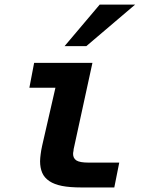

<svg xmlns="http://www.w3.org/2000/svg" viewBox="-20 -825 642 849"><path d="M420.9 -804.7H577.6L361.8 -621.1H265.6ZM340.3 3.9Q288.1 3.9 253.9 -2.9Q219.7 -9.8 198.7 -23.9Q175.8 -39.1 166.5 -61.3Q157.2 -83.5 157.2 -111.8Q157.2 -120.1 158 -127.2Q158.7 -134.3 159.7 -142.6Q160.6 -151.4 162.4 -160.9Q164.1 -170.4 166.5 -181.2L225.1 -437H109.9L130.9 -546.9H388.7L307.6 -174.3Q306.2 -168.5 305.7 -165.8Q305.2 -163.1 305.2 -161.6Q305.2 -160.2 305.2 -159.4Q305.2 -158.7 304.7 -156.7Q303.7 -152.8 303.5 -149.9Q303.2 -147 303.2 -144Q303.2 -135.7 306.6 -128.2Q310.1 -120.6 318.4 -115.2Q333.5 -106 371.6 -106H507.3L485.4 3.9Z"/></svg>

Font: Hack
Style: Bold Italic
Weight: 700
Italic angle: -11°
Monospace: yes
Designer: Christopher Simpkins
Foundry: Christopher Simpkins
Version: Version 2.017; ttfautohint (v1.4.1) -l 4 -r 80 -G 350 -x 0 -